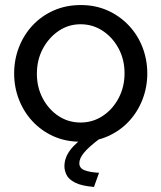

<svg xmlns="http://www.w3.org/2000/svg" viewBox="-20 -551 639 760"><path d="M36 -260Q36 -315 55 -364Q74 -413 109 -450.5Q144 -488 192.5 -509.5Q241 -531 300 -531Q358 -531 406 -509.5Q454 -488 489.5 -450.5Q525 -413 544 -364Q563 -315 563 -260Q563 -206 544 -157Q525 -108 490 -70.5Q455 -33 406.5 -11.5Q358 10 299 10Q240 10 192 -11.5Q144 -33 109 -70.5Q74 -108 55 -157Q36 -206 36 -260ZM299 -66Q347 -66 386.5 -92Q426 -118 449.5 -162.5Q473 -207 473 -261Q473 -315 449.5 -359Q426 -403 386.5 -429Q347 -455 299 -455Q251 -455 212 -428.5Q173 -402 149.5 -358Q126 -314 126 -259Q126 -205 149.5 -161Q173 -117 212 -91.5Q251 -66 299 -66ZM328 -18H352L372 0Q331 31 312.5 53.5Q294 76 294 95Q294 115 315 123Q336 131 372 133L352 189Q303 185 277.5 172Q252 159 243.5 141.5Q235 124 235 107Q235 74 257.5 43.5Q280 13 328 -18Z"/></svg>

Font: YasnoRaleway Medium
Style: Regular
Weight: 500
Designer: Matt McInerney, Pablo Impallari, Rodrigo Fuenzalida
Foundry: Matt McInerney, Pablo Impallari, Rodrigo Fuenzalida
Version: Version 4.026